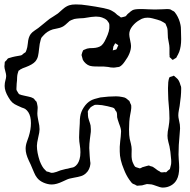

<svg xmlns="http://www.w3.org/2000/svg" viewBox="-42 -798 859 869"><path d="M771 -318Q770 -312 767.5 -299Q765 -286 765 -276Q765 -267 768 -254.5Q771 -242 772 -234Q773 -228 773 -217Q773 -208 771 -190Q766 -140 766 -98L767 -77Q769 -53 769 -40Q769 -5 758 15Q749 32 732 41.5Q715 51 695 51Q684 51 664 43Q661 42 652.5 39Q644 36 636 36L623 35Q617 36 611.5 38Q606 40 601 41Q596 42 586 42Q585 42 582 42.5Q579 43 578 42Q574 42 570 38Q568 37 563.5 35.5Q559 34 557 32Q553 29 549 23Q545 17 543 15Q529 -5 519 -31Q500 -76 500 -112Q499 -133 502 -158Q503 -167 504.5 -180.5Q506 -194 506 -203Q506 -216 497 -238Q489 -261 488 -268V-273Q488 -285 486 -290Q486 -292 481 -297Q480 -299 478 -303Q476 -307 473 -309Q471 -310 467 -311.5Q463 -313 461 -313Q449 -317 420 -322Q395 -325 386 -323Q383 -322 375 -317Q368 -314 363 -306Q362 -305 359.5 -301.5Q357 -298 356 -295Q355 -293 355.5 -289.5Q356 -286 356 -284V-276Q356 -267 361 -253Q366 -239 368 -230Q370 -211 369 -201Q368 -192 365 -169.5Q362 -147 362 -128Q362 -116 364 -92Q366 -76 366 -69Q368 -59 367 -55Q366 -44 361 -33Q356 -22 348 -15Q338 -5 325 -1Q312 3 294 6Q270 10 260 15Q255 17 241.5 23.5Q228 30 215.5 33.5Q203 37 192 37Q175 37 156 29Q137 21 126 7Q118 -3 112.5 -16.5Q107 -30 105 -34L97 -53Q95 -57 88 -72Q81 -87 77.5 -100Q74 -113 74 -125Q74 -141 80.5 -158.5Q87 -176 88 -180Q98 -212 98 -241Q98 -256 95 -269Q89 -293 72 -305Q69 -307 64.5 -308.5Q60 -310 57 -311Q51 -314 37 -320Q23 -326 14 -334Q5 -342 -4 -358Q-21 -386 -21 -409Q-21 -417 -20 -422.5Q-19 -428 -18 -432Q-14 -446 -14 -454Q-14 -462 -18 -476Q-22 -490 -22 -497V-499L-21 -508Q-21 -515 -20 -518Q-20 -518 -12 -526Q-11 -527 -9.5 -529.5Q-8 -532 -5 -534Q-4 -535 -0.5 -535.5Q3 -536 5 -537Q14 -540 26.5 -542.5Q39 -545 46 -546Q48 -546 51.5 -547Q55 -548 57 -549Q58 -550 65 -556Q74 -562 74 -562Q75 -564 76 -567Q77 -570 78 -572Q82 -582 84 -602Q86 -629 97 -644Q103 -652 115 -660Q127 -668 131 -671L157 -692Q162 -696 168.5 -701.5Q175 -707 183 -713Q190 -718 199.5 -723.5Q209 -729 220 -737Q226 -742 241 -755.5Q256 -769 271 -774Q283 -778 301 -778L327 -777Q354 -774 390.5 -768Q427 -762 448 -756Q463 -752 481 -738Q487 -731 499 -724Q504 -719 506 -719L515 -721Q517 -722 520.5 -722.5Q524 -723 526 -724Q530 -727 535 -734Q553 -750 558 -752Q568 -757 592 -757Q615 -757 626 -756L659 -755Q682 -755 693 -756Q700 -757 714 -757Q725 -757 730 -755L738 -750Q740 -749 742.5 -748Q745 -747 748 -744Q750 -742 752 -738.5Q754 -735 756 -733Q770 -711 775 -685Q777 -677 777 -662L778 -621Q778 -587 769 -563Q763 -549 759 -543Q759 -542 757.5 -539.5Q756 -537 755 -536Q754 -535 748 -532Q747 -531 743.5 -529Q740 -527 739 -527Q738 -527 735.5 -530Q733 -533 732 -534Q730 -535 726 -539Q725 -542 725.5 -544.5Q726 -547 725 -550V-581Q725 -591 722 -605Q719 -619 718 -627Q717 -637 717 -650Q717 -663 715 -671Q714 -674 713 -676.5Q712 -679 711 -681Q708 -690 707 -691Q705 -693 702.5 -694Q700 -695 698 -697Q686 -705 670 -709Q654 -713 648 -715Q637 -718 626 -718Q612 -718 603 -714Q599 -713 591 -708Q572 -698 557.5 -680Q543 -662 543 -643Q543 -634 547 -616Q551 -598 551 -590Q551 -558 523 -520Q511 -502 499 -496Q493 -494 488 -494Q478 -492 472 -492Q459 -492 447 -495Q433 -497 426 -497H401Q384 -497 376 -498L365 -500Q355 -503 346.5 -510.5Q338 -518 333 -527Q332 -529 331.5 -532.5Q331 -536 330 -538Q327 -547 327 -549Q327 -551 330 -560Q331 -561 332 -565Q333 -569 334 -570Q335 -571 338 -572.5Q341 -574 342 -574Q351 -579 364 -580Q368 -580 379.5 -580.5Q391 -581 401 -584Q411 -587 417 -592Q425 -599 431 -610Q437 -621 438 -624Q455 -659 453 -681Q453 -688 452 -691Q452 -693 446 -701Q445 -702 443.5 -704.5Q442 -707 440 -708Q435 -713 422 -718Q409 -723 392 -723Q377 -723 337 -716Q332 -716 318 -715Q304 -714 294 -712Q277 -706 273 -703Q271 -702 263 -694Q261 -692 253.5 -685.5Q246 -679 239 -676Q231 -672 218 -669.5Q205 -667 197 -665Q171 -657 153 -636L146 -628Q144 -625 142 -617Q137 -601 135 -578Q133 -557 130 -544Q127 -531 118 -520Q106 -506 74 -494Q61 -490 49 -483Q48 -481 45.5 -480Q43 -479 42 -478Q41 -476 40 -471.5Q39 -467 38 -465Q36 -458 35.5 -448.5Q35 -439 35 -434Q33 -418 33 -409Q33 -406 32.5 -399.5Q32 -393 33 -390L37 -383Q38 -381 40 -378Q42 -375 44 -372Q45 -371 55 -368Q61 -366 70 -364.5Q79 -363 86 -361Q101 -358 107 -354Q110 -353 113 -349.5Q116 -346 117 -344Q123 -338 123 -338Q125 -335 128 -317Q129 -311 128 -301.5Q127 -292 127 -285Q127 -276 129 -265Q131 -254 132 -249Q137 -229 137 -213Q137 -200 131 -176Q125 -150 125 -138Q125 -108 138 -69Q149 -41 161 -30Q169 -22 169 -22L178 -20L189 -16Q200 -15 213.5 -20Q227 -25 232 -27Q234 -28 255 -33Q264 -34 277 -38Q289 -40 293 -42Q311 -52 318 -77Q322 -90 322 -109Q322 -125 319 -143Q318 -149 317 -157Q316 -165 316 -176L317 -206Q319 -228 319 -239Q319 -261 321 -271Q324 -292 337.5 -312.5Q351 -333 369 -343Q381 -350 412 -357Q450 -362 483 -362Q497 -362 511 -359Q523 -357 527 -354Q531 -352 533.5 -349.5Q536 -347 538 -345Q543 -343 544 -340Q545 -338 548 -330Q549 -328 550.5 -325Q552 -322 552 -320Q553 -310 550.5 -296Q548 -282 547 -277Q542 -250 542 -212Q542 -184 545 -170Q547 -162 550.5 -147.5Q554 -133 554 -122Q554 -115 553.5 -101Q553 -87 555 -76Q557 -65 562 -56Q563 -54 565 -50Q567 -46 569 -44Q571 -42 576 -40.5Q581 -39 584 -38Q588 -36 590 -36Q595 -36 602 -41L623 -47Q626 -47 627.5 -48Q629 -49 631 -49Q633 -49 639 -46Q649 -44 651 -42Q655 -40 660.5 -35.5Q666 -31 669 -29Q671 -27 681 -22Q682 -21 684 -19.5Q686 -18 688 -18H692Q699 -18 702 -19Q703 -19 706.5 -18.5Q710 -18 711 -19Q711 -19 717 -25Q725 -31 727 -33Q728 -36 731 -49Q733 -54 733 -65Q733 -77 732 -82Q730 -112 725 -136Q724 -140 720 -155.5Q716 -171 716 -184Q716 -201 721 -223Q725 -247 725 -261Q725 -279 724 -294.5Q723 -310 722 -320Q719 -350 719 -371Q719 -378 718.5 -388.5Q718 -399 719 -413Q719 -427 721 -435Q721 -436 722.5 -441.5Q724 -447 726 -449Q727 -450 732 -451Q737 -452 739 -453Q740 -453 741.5 -454.5Q743 -456 744 -455Q746 -455 747 -454Q748 -453 749 -452L757 -445Q769 -436 775 -412Q776 -410 777 -407.5Q778 -405 778 -401V-395Q778 -364 771 -318ZM469 -573 468 -570 476 -572 484 -574Q486 -576 488 -581Q490 -586 491 -588Q491 -589 492.5 -590.5Q494 -592 493 -593Q493 -593 491 -595L482 -601L479 -602L478 -600L471 -587Z"/></svg>

Font: Rubik-Burned
Style: Regular
Weight: 400
Designer: NaN (generative design), Hubert & Fischer (Rubik source font outlines)
Foundry: NaN, Hubert & Fischer
Version: Version 1.000